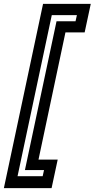

<svg xmlns="http://www.w3.org/2000/svg" viewBox="-70 -770 488 990"><path d="M-50 200 152 -750H398L366.5 -603H267.5L128.5 53H227.5L196 200ZM20.5 138.5H150L157 107H58.5L221.5 -660.5H319.5L326.5 -692H197Z"/></svg>

Font: Tourney Expanded SemiBold
Style: Italic
Weight: 600
Width: 7
Italic angle: -12°
Designer: Tyler Finck
Foundry: Etcetera Type Co
Version: Version 1.010; ttfautohint (v1.8.3)